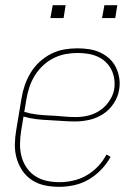

<svg xmlns="http://www.w3.org/2000/svg" viewBox="-20 -715 540 743"><path d="M210 8Q181 8 154 2.5Q127 -3 104.5 -17.5Q82 -32 67 -54Q52 -76 44.5 -102Q37 -128 37.5 -156.5Q38 -185 43 -213L63 -333Q67 -359 75.5 -384Q84 -409 98 -432.5Q112 -456 132.5 -475Q153 -494 177.5 -506.5Q202 -519 228 -523.5Q254 -528 280 -528Q303 -528 325.5 -524.5Q348 -521 367.5 -512Q387 -503 403 -488.5Q419 -474 428.5 -454.5Q438 -435 441.5 -413Q445 -391 441 -368Q437 -341 420.5 -315.5Q404 -290 379.5 -274Q355 -258 327 -251.5Q299 -245 271 -245Q246 -245 220.5 -247Q195 -249 170 -250Q145 -251 120 -254Q95 -257 71 -264L62 -210Q58 -185 57.5 -159.5Q57 -134 63 -110.5Q69 -87 82.5 -67Q96 -47 115.5 -34Q135 -21 159.5 -15.5Q184 -10 210 -10Q236 -10 263 -16Q290 -22 314.5 -36Q339 -50 359 -71Q379 -92 392 -117L408 -108Q394 -82 372 -59Q350 -36 323.5 -20.5Q297 -5 267.5 1.5Q238 8 210 8ZM274 -262Q298 -262 322.5 -268Q347 -274 368 -288.5Q389 -303 403.5 -325Q418 -347 422 -370Q425 -391 422 -410.5Q419 -430 410.5 -446.5Q402 -463 388 -476Q374 -489 356.5 -496.5Q339 -504 319.5 -507Q300 -510 280 -510Q256 -510 232.5 -505.5Q209 -501 186.5 -489.5Q164 -478 145.5 -460.5Q127 -443 114 -421.5Q101 -400 93.5 -377Q86 -354 82 -330L74 -282Q97 -275 122 -272Q147 -269 172.5 -268Q198 -267 223 -264.5Q248 -262 274 -262ZM375 -645 384 -695H434L426 -645ZM175 -645 184 -695H234L226 -645Z"/></svg>

Font: Iosevka SS04 Thin
Style: Italic
Weight: 100
Italic angle: -9°
Monospace: yes
Designer: Belleve Invis
Foundry: Belleve Invis
Version: Version 19.0.0; ttfautohint (v1.8.4)